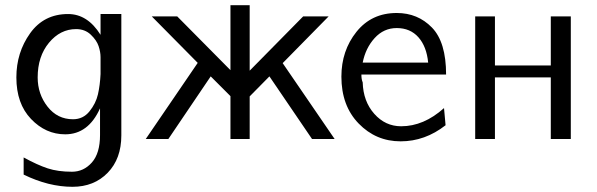

<svg xmlns="http://www.w3.org/2000/svg" viewBox="-20 -535 2298 739"><path d="M43 -237Q43 -333 96 -407Q149 -481 242 -481Q317 -481 367 -401V-481H447V-14Q447 76 394.5 130Q342 184 259 184Q167 184 71 137V71Q124 100 163.5 113Q203 126 257 126Q302 126 333.5 90.5Q365 55 365 -15V-118Q320 -18 231 -18Q156 -18 99.5 -77Q43 -136 43 -237ZM125 -237Q125 -173 163 -124.5Q201 -76 261 -76Q300 -76 324.5 -106.5Q349 -137 357 -172Q365 -207 367 -250V-315Q367 -335 359.5 -357.5Q352 -380 329.5 -401.5Q307 -423 273 -423Q212 -423 168.5 -370.5Q125 -318 125 -237Z M541 0 741 -293 564 -472H662L867 -265V-515H941V-263L1147 -472H1245L1068 -292Q1101 -244 1168 -146Q1235 -48 1268 0H1181L1017 -241L941 -164V0H867V-165L791 -241Q764 -201 709.5 -120.5Q655 -40 628 0Z M1294 -240Q1294 -340 1352 -412.5Q1410 -485 1507 -485Q1588 -485 1642.5 -429Q1697 -373 1697 -248H1371Q1371 -229 1376 -218Q1378 -145 1420.5 -97Q1463 -49 1524 -49Q1611 -49 1689 -119L1695 -53Q1616 9 1522 9Q1427 9 1360.5 -59.5Q1294 -128 1294 -240ZM1376 -294H1628Q1622 -356 1590.5 -391.5Q1559 -427 1507 -427Q1457 -427 1422 -388.5Q1387 -350 1376 -294Z M1809 0V-472H1885V-283H2100V-472H2177V0H2100V-237H1885V0Z"/></svg>

Font: Coval
Style: Light
Weight: 300
Foundry: Context Ltd
Version: Version 001.000